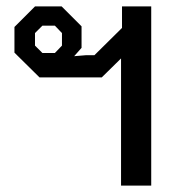

<svg xmlns="http://www.w3.org/2000/svg" viewBox="-20 -578 561 598"><path d="M357 -396 297 -337H103L25 -414V-494L89 -558H172L234 -496V-429L211 -403L247 -406H274L360 -491V-558H451V0H357ZM151 -413 173 -436V-475L151 -498H112L89 -475V-436L112 -413Z"/></svg>

Font: Chakra Petch Medium
Style: Regular
Weight: 500
Designer: Katatrad Aksorn Co.,Ltd.
Foundry: Cadson Demak Co.,Ltd.
Version: Version 1.000; ttfautohint (v1.6)